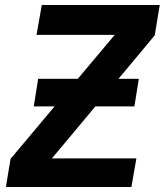

<svg xmlns="http://www.w3.org/2000/svg" viewBox="-20 -745 656 765"><path d="M22 -112 197.5 -321H114.5L132 -431H290L437 -606H125.5L146.5 -725H616.5L596.5 -604L452 -431H533L515.5 -321H360L187 -114H523.5L503.5 0H3.5Z"/></svg>

Font: JuliaMono
Style: Bold Italic
Weight: 700
Italic angle: -9°
Monospace: yes
Designer: cormullion
Foundry: corm
Version: Version 0.057; ttfautohint (v1.8.4)